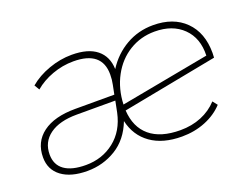

<svg xmlns="http://www.w3.org/2000/svg" viewBox="-86 -701 1153 881"><g transform="rotate(-20 490.5 -260.0)"><path d="M933 -310Q933 -295 932 -287L468 -198Q473 -115 525.5 -71Q578 -27 674 -27Q730 -27 776.5 -46Q823 -65 856 -101L874 -78Q839 -40 786 -18.5Q733 3 671 3Q578 3 519.5 -38.5Q461 -80 444 -155Q413 -75 349.5 -36Q286 3 209 3Q129 3 83.5 -31Q38 -65 38 -125Q38 -200 94.5 -242Q151 -284 253 -284H444L453 -329Q458 -352 458 -378Q458 -492 319 -492Q266 -492 215.5 -473.5Q165 -455 129 -424L114 -449Q154 -483 210 -503Q266 -523 322 -523Q402 -523 444 -489Q486 -455 488 -393Q527 -454 587 -488.5Q647 -523 719 -523Q818 -523 875.5 -466Q933 -409 933 -310ZM468 -227 902 -308Q905 -393 854 -443Q803 -493 716 -493Q648 -493 592.5 -459Q537 -425 504 -364Q471 -303 468 -227ZM428 -202 439 -257H251Q166 -257 118.5 -222.5Q71 -188 71 -127Q71 -77 107 -51Q143 -25 212 -25Q292 -25 351 -71.5Q410 -118 428 -202Z"/></g></svg>

Font: Montserrat Alternates ExLight
Style: Italic
Weight: 275
Italic angle: -11.3°
Designer: Julieta Ulanovsky
Foundry: Julieta Ulanovsky
Version: Version 7.200